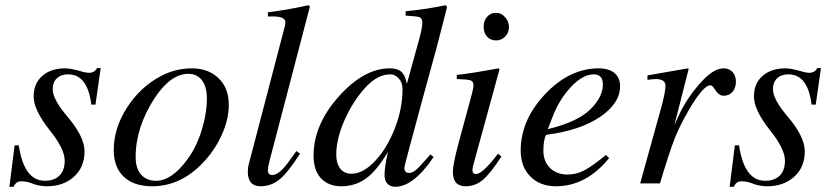

<svg xmlns="http://www.w3.org/2000/svg" viewBox="-20 -703 3190 736"><path d="M366 -442 346 -302H330Q316 -418 241 -418Q214 -418 198 -403Q182 -388 182 -361Q182 -323 236 -259Q304 -180 304 -123Q304 -62 263.5 -25.5Q223 11 160 11Q131 11 105 1Q84 -8 61 -8Q41 -8 32 13H16L36 -146H52Q72 -10 152 -10Q188 -10 208 -30Q228 -50 228 -87Q228 -132 172 -202Q109 -281 109 -333Q109 -383 142 -412Q175 -441 230 -441Q250 -441 286 -431Q308 -424 322 -424Q342 -424 352 -442Z M857 -301Q857 -244 828.5 -182.5Q800 -121 751 -72Q668 11 563 11Q493 11 454.5 -25.5Q416 -62 416 -128Q416 -211 466.5 -290Q517 -369 596 -411Q652 -441 716 -441Q778 -441 817.5 -403.5Q857 -366 857 -301ZM773 -326Q773 -371 754 -395.5Q735 -420 702 -420Q635 -420 574 -329Q500 -216 500 -101Q500 -57 521 -33.5Q542 -10 578 -10Q639 -10 699 -93Q733 -139 753 -203.5Q773 -268 773 -326Z M1168 -678 1015 -93Q1007 -64 1007 -50Q1007 -32 1024 -32Q1051 -32 1091 -89L1116 -124L1130 -114Q1085 -43 1052.5 -16Q1020 11 979 11Q930 11 930 -45Q930 -62 934 -75L1071 -599Q1074 -609 1074 -618Q1074 -640 1025 -640H1007V-656Q1077 -664 1162 -683Z M1688 -683 1694 -677 1655 -525 1595 -306Q1530 -67 1530 -60Q1530 -40 1548 -40Q1561 -40 1575.5 -52.5Q1590 -65 1630 -111L1642 -101Q1565 13 1495 13Q1476 13 1465 1Q1454 -11 1454 -32Q1454 -62 1467 -121Q1424 -48 1382.5 -18.5Q1341 11 1289 11Q1239 11 1210.5 -19.5Q1182 -50 1182 -106Q1182 -225 1278.5 -333Q1375 -441 1474 -441Q1505 -441 1519.5 -427Q1534 -413 1539 -383H1540L1585 -546Q1599 -595 1599 -617Q1599 -633 1588 -637Q1577 -641 1535 -643V-660Q1612 -667 1688 -683ZM1523 -361Q1523 -387 1508.5 -402.5Q1494 -418 1476 -418Q1429 -418 1385 -372Q1335 -319 1302 -245.5Q1269 -172 1269 -110Q1269 -76 1284.5 -56.5Q1300 -37 1327 -37Q1372 -37 1418 -86Q1464 -135 1493.5 -211Q1523 -287 1523 -361Z M1931 -599Q1931 -578 1916.5 -563Q1902 -548 1882 -548Q1860 -548 1847 -562.5Q1834 -577 1834 -601Q1834 -624 1847.5 -639Q1861 -654 1881 -654Q1901 -654 1916 -637.5Q1931 -621 1931 -599ZM1889 -114 1902 -103Q1860 -38 1831 -13.5Q1802 11 1765 11Q1716 11 1716 -44Q1716 -73 1738 -155L1786 -332Q1795 -364 1795 -376Q1795 -391 1783.5 -395Q1772 -399 1731 -400V-416Q1777 -420 1891 -441L1895 -438L1801 -95Q1791 -61 1791 -51Q1791 -36 1805 -36Q1830 -36 1889 -114Z M2303 -109 2315 -97Q2227 11 2111 11Q2050 11 2013 -26.5Q1976 -64 1976 -126Q1976 -243 2069.5 -342Q2163 -441 2275 -441Q2314 -441 2335.5 -423Q2357 -405 2357 -373Q2357 -307 2280.5 -255Q2204 -203 2073 -186Q2063 -166 2063 -125Q2063 -84 2088.5 -59Q2114 -34 2156 -34Q2189 -34 2219 -49.5Q2249 -65 2303 -109ZM2097 -252 2080 -208Q2192 -235 2241 -282Q2291 -330 2291 -379Q2291 -418 2256 -418Q2214 -418 2168.5 -369.5Q2123 -321 2097 -252Z M2565 -223 2581 -258Q2615 -333 2675 -396Q2718 -441 2754 -441Q2775 -441 2788 -427Q2801 -413 2801 -390Q2801 -367 2788.5 -351.5Q2776 -336 2754 -336Q2735 -336 2719 -362Q2711 -376 2703 -376Q2676 -376 2621 -282Q2587 -224 2566.5 -172.5Q2546 -121 2510 0H2434L2515 -292Q2531 -351 2531 -374Q2531 -400 2493 -400Q2485 -400 2462 -397V-414L2617 -441L2620 -439Z M3127 -442 3107 -302H3091Q3077 -418 3002 -418Q2975 -418 2959 -403Q2943 -388 2943 -361Q2943 -323 2997 -259Q3065 -180 3065 -123Q3065 -62 3024.5 -25.5Q2984 11 2921 11Q2892 11 2866 1Q2845 -8 2822 -8Q2802 -8 2793 13H2777L2797 -146H2813Q2833 -10 2913 -10Q2949 -10 2969 -30Q2989 -50 2989 -87Q2989 -132 2933 -202Q2870 -281 2870 -333Q2870 -383 2903 -412Q2936 -441 2991 -441Q3011 -441 3047 -431Q3069 -424 3083 -424Q3103 -424 3113 -442Z"/></svg>

Font: STIX MathJax Main
Style: Italic
Weight: 400
Italic angle: -16.33°
Designer: MicroPress Inc., with final additions and corrections provided by Coen Hoffman, Elsevier (retired)
Version: Version 1.1.1